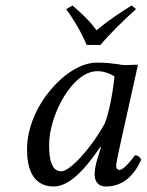

<svg xmlns="http://www.w3.org/2000/svg" viewBox="-20 -666 532 696"><path d="M410 -433C383 -436 370 -439 330 -439C223 -439 78 -282 78 -125C78 -69 91 10 175 10C228 10 284 -45 344 -134L346 -132L333 -90C326 -67 323 -47 323 -35C323 -16 330 10 364 10C426 10 466 -30 492 -87C487 -96 482 -103 469 -103C442 -66 423 -50 413 -50C410 -50 401 -52 401 -64C401 -73 407 -101 411 -120L480 -431C473 -431 467 -431 460 -431C442 -430 425 -429 410 -433ZM360 -219C311 -129 234 -45 202 -45C168 -45 158 -85 158 -141C158 -247 241 -408 333 -408C354 -408 376 -401 395 -389C395 -389 385 -283 360 -219ZM294 -503H344C383 -549 430 -594 473 -633L457 -646C414 -619 375 -594 330 -556C304 -592 276 -617 243 -646L220 -633C247 -595 275 -550 294 -503Z"/></svg>

Font: Libertinus Serif
Style: Italic
Weight: 400
Italic angle: -12°
Designer: Philipp H. Poll, Khaled Hosny
Foundry: Caleb Maclennan
Version: Version 7.050;RELEASE